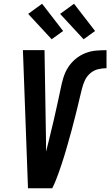

<svg xmlns="http://www.w3.org/2000/svg" viewBox="-20 -1002 587 1022"><path d="M129 0 111 -490 102 -735H217L225 -245Q225 -233 225 -220.5Q225 -208 225 -195Q233 -224 239.5 -252Q246 -280 253 -308Q260 -336 266.5 -364Q273 -392 279 -420Q285 -448 291.5 -476.5Q298 -505 303.5 -533Q309 -561 317.5 -589Q326 -617 342 -642.5Q358 -668 382 -688Q406 -708 434 -719Q462 -730 490.5 -732.5Q519 -735 547 -735V-639Q525 -639 502 -633.5Q479 -628 460.5 -612Q442 -596 432 -574.5Q422 -553 416.5 -530.5Q411 -508 405.5 -486Q400 -464 395 -441.5Q390 -419 384 -397Q378 -375 372.5 -352.5Q367 -330 361 -308Q355 -286 348.5 -263.5Q342 -241 336 -219Q330 -197 323 -175Q316 -153 309 -131Q302 -109 294 -87Q286 -65 277.5 -43Q269 -21 258 0ZM425 -793 300 -928 374 -982 486 -837ZM255 -793 130 -928 204 -982 316 -837Z"/></svg>

Font: Iosevka SS04
Style: Bold Italic
Weight: 700
Italic angle: -9°
Monospace: yes
Designer: Belleve Invis
Foundry: Belleve Invis
Version: Version 19.0.0; ttfautohint (v1.8.4)